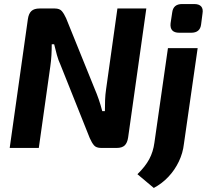

<svg xmlns="http://www.w3.org/2000/svg" viewBox="-20 -732 1033 950"><path d="M704 -690 614 -52Q610 -25 597 -12.5Q584 0 557 0H481Q456 0 445 -13Q434 -26 424 -49L279 -412Q269 -433 261.5 -460Q254 -487 248 -513H236Q236 -486 234.5 -459Q233 -432 229 -404L172 0H28L118 -638Q122 -665 135.5 -677.5Q149 -690 176 -690H251Q275 -690 286 -677Q297 -664 307 -642L449 -291Q459 -268 468.5 -240.5Q478 -213 486 -182H499Q499 -212 500 -238Q501 -264 505 -291L561 -690ZM958 -494 890 -20Q885 25 865 67Q845 109 813.5 142.5Q782 176 741 198L660 130Q699 92 718.5 55.5Q738 19 744 -26L811 -494ZM941 -712Q965 -712 975.5 -700Q986 -688 982 -665L975 -611Q970 -570 926 -570H867Q819 -570 824 -617L832 -670Q837 -712 881 -712Z"/></svg>

Font: Exo 2
Style: Bold Italic
Weight: 700
Italic angle: -8°
Designer: Natanael Gama
Foundry: Natanael Gama
Version: Version 2.010